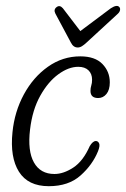

<svg xmlns="http://www.w3.org/2000/svg" viewBox="-20 -633 434 661"><path d="M249.5 -403Q216 -403 180.8 -377.2Q145.5 -351.5 118.5 -303.2Q91.5 -255 83.5 -187.5Q74.5 -113.5 96.8 -73.8Q119 -34 167.5 -34Q198.5 -34 232.2 -56Q266 -78 289 -130Q299.5 -147.5 310 -147.5Q317.5 -147.5 321.2 -139.5Q325 -131.5 317.5 -112.5Q298.5 -65.5 257.2 -28.8Q216 8 148 8Q76.5 8 45.2 -41.8Q14 -91.5 23 -178Q30 -248.5 62.2 -308Q94.5 -367.5 145 -403.2Q195.5 -439 256.5 -439Q307 -439 332.5 -412.8Q358 -386.5 358 -349.5Q358 -323.5 346.5 -309.5Q335 -295.5 318 -295.5Q291.5 -295.5 291.5 -320Q291.5 -330 294.2 -338.5Q297 -347 297 -358.5Q297 -379 284.5 -391Q272 -403 249.5 -403ZM278 -486.5Q269.5 -478.5 262.2 -474Q255 -469.5 247.5 -469.5Q232.5 -469.5 224 -486.5L170.5 -586.5Q163.5 -600.5 175.5 -609Q186 -616.5 196.5 -604.5L256.5 -526L361.5 -604.5Q382.5 -618 390.5 -609Q394.5 -605 393.2 -598.2Q392 -591.5 385.5 -585.5Z"/></svg>

Font: Fraunces 144pt SuperSoft Light
Style: Italic
Weight: 300
Italic angle: -16°
Version: Version 1.000;[b76b70a41]